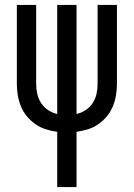

<svg xmlns="http://www.w3.org/2000/svg" viewBox="-20 -755 540 775"><path d="M211 0V-223Q188 -226 165.5 -233Q143 -240 123.5 -253.5Q104 -267 89 -285Q74 -303 65 -324.5Q56 -346 52 -369Q48 -392 48 -416V-735H126V-416Q126 -395 130.5 -375.5Q135 -356 146 -339Q157 -322 174.5 -310.5Q192 -299 211 -295V-735H289V-295Q308 -299 325.5 -310.5Q343 -322 354 -339Q365 -356 369.5 -375.5Q374 -395 374 -416V-735H452V-416Q452 -392 448 -369Q444 -346 435 -324.5Q426 -303 411 -285Q396 -267 376.5 -253.5Q357 -240 334.5 -233Q312 -226 289 -223V0Z"/></svg>

Font: Iosevka Curly
Style: Regular
Weight: 400
Monospace: yes
Designer: Belleve Invis
Foundry: Belleve Invis
Version: Version 22.1.2; ttfautohint (v1.8.4)